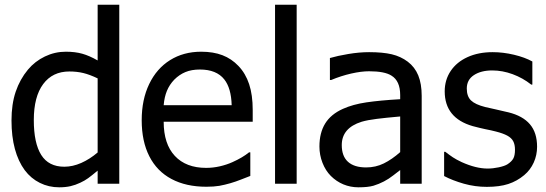

<svg xmlns="http://www.w3.org/2000/svg" viewBox="-20 -780 2319 815"><path d="M486.3 0H394.5V-55.7Q368.7 -34.2 354.2 -23.7Q339.8 -13.2 320.8 -4.4Q300.3 5.4 279.1 10.3Q257.8 15.1 231.4 15.1Q187 15.1 149.2 -3.7Q111.3 -22.5 85 -57.6Q57.6 -94.7 43.2 -147.7Q28.8 -200.7 28.8 -268.6Q28.8 -337.9 46.6 -390.6Q64.5 -443.4 98.6 -484.4Q128.4 -520 170.7 -540.3Q212.9 -560.5 259.3 -560.5Q298.8 -560.5 329.1 -552Q359.4 -543.5 394.5 -523.4V-759.8H486.3ZM394.5 -447.3Q360.8 -463.4 333.7 -470Q306.6 -476.6 274.4 -476.6Q203.1 -476.6 163.3 -423.1Q123.5 -369.6 123.5 -270.5Q123.5 -172.4 155 -122.3Q186.5 -72.3 252.9 -72.3Q288.6 -72.3 325 -88.4Q361.3 -104.5 394.5 -132.8Z M581.5 -269.5Q581.5 -357.4 613.3 -423.3Q645 -489.3 702.1 -524.9Q759.3 -560.5 834 -560.5Q885.3 -560.5 924.1 -545.7Q962.9 -530.8 992.2 -500Q1022.5 -468.3 1037.6 -422.6Q1052.7 -377 1052.7 -313V-263.2H674.8Q674.8 -168.9 722.2 -118.2Q769.5 -67.4 855 -67.4Q884.3 -67.4 913.1 -74Q941.9 -80.6 966.8 -91.8Q1010.3 -111.3 1037.1 -133.3H1042.5V-33.2L1002.4 -17.6Q958.5 0 911.1 8.8Q887.7 12.7 856 12.7Q769.5 12.7 707.8 -20.3Q646 -53.2 613.8 -116.7Q581.5 -180.2 581.5 -269.5ZM963.4 -333.5Q961.4 -405.8 932.1 -442.9Q898.9 -484.9 828.6 -484.9Q793 -484.9 767.1 -474.1Q741.2 -463.4 719.7 -441.9Q699.2 -420.4 688.5 -394.3Q677.7 -368.2 674.8 -333.5Z M1239.3 0H1147.5V-759.8H1239.3Z M1678.7 -58.1Q1665.5 -48.3 1648.9 -35.2Q1611.8 -5.9 1565.4 8.3Q1542 15.1 1501.5 15.1Q1467.8 15.1 1437.7 2.7Q1407.7 -9.8 1384.3 -33.2Q1361.8 -55.7 1348.9 -88.9Q1335.9 -122.1 1335.9 -158.2Q1335.9 -215.8 1360.1 -255.4Q1384.3 -294.9 1435.5 -317.9Q1477.5 -336.9 1535.4 -345.5Q1593.3 -354 1678.7 -358.9V-376.5Q1678.7 -436.5 1641.6 -459Q1612.8 -477.5 1546.4 -477.5Q1513.7 -477.5 1470.7 -467.8Q1427.7 -458 1385.7 -440.4H1380.4V-533.7Q1412.1 -543 1458.5 -550.8Q1504.9 -558.6 1546.9 -558.6Q1604.5 -558.6 1642.8 -549.6Q1681.2 -540.5 1710.9 -518.1Q1740.7 -495.6 1755.4 -460Q1770 -424.3 1770 -373V0H1678.7ZM1678.7 -285.6 1668.9 -284.7Q1618.7 -280.3 1579.3 -275.4Q1540 -270.5 1515.1 -263.2Q1430.7 -236.8 1430.7 -164.1Q1430.7 -117.2 1457 -93.3Q1483.4 -69.3 1534.2 -69.3Q1574.7 -69.3 1609.4 -86.4Q1644 -103.5 1678.7 -134.3Z M1865.2 -32.7V-135.7H1870.1Q1888.2 -121.6 1902.6 -112.1Q1917 -102.5 1939.9 -91.8Q2000.5 -64.5 2049.8 -64.5Q2072.3 -64.5 2097.2 -69.8Q2122.1 -75.2 2133.8 -82.5Q2151.9 -94.2 2158.9 -107.2Q2166 -120.1 2166 -144.5Q2166 -166.5 2158.4 -180.7Q2150.9 -194.8 2133.3 -204.3Q2115.7 -213.9 2085 -221.7Q2066.4 -226.6 2039.1 -231.9Q2016.1 -236.8 1986.8 -244.6Q1867.7 -278.8 1867.7 -392.1Q1867.7 -440.9 1893.1 -478.8Q1918.5 -516.6 1964.6 -537.6Q2010.7 -558.6 2071.3 -558.6Q2115.7 -558.6 2161.9 -547.6Q2208 -536.6 2239.7 -519V-420.9H2234.9Q2199.2 -449.2 2156 -465.1Q2112.8 -481 2069.3 -481Q2022 -481 1991.7 -461.2Q1961.4 -441.4 1961.4 -404.3Q1961.4 -371.1 1979.2 -353.8Q1997.1 -336.4 2039.6 -325.7Q2061 -320.3 2085.4 -315.4Q2096.2 -313.5 2125 -306.2L2138.2 -303.2Q2199.2 -288.1 2229.5 -252.4Q2259.8 -216.8 2259.8 -157.2Q2259.8 -121.6 2245.6 -90.1Q2231.4 -58.6 2205.1 -36.6Q2174.8 -11.2 2137.7 1Q2100.6 13.2 2046.4 13.2Q1996.6 13.2 1949 -0.2Q1901.4 -13.7 1865.2 -32.7Z"/></svg>

Font: SG Kara Bold
Style: Regular
Weight: 400
Designer: Damoon Khanjanzadeh
Version: Version 1.000